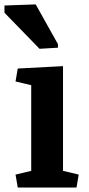

<svg xmlns="http://www.w3.org/2000/svg" viewBox="-36 -835 396 855"><path d="M244.6 -74.2 314.5 -57.6 304.7 0H43L33.2 -57.6L103 -74.2V-455.6L33.2 -472.2L43 -529.8L244.6 -540.5ZM222.2 -622.6 140.1 -617.7 -16.1 -778.3V-810.5L123 -815.4L222.2 -638.2Z"/></svg>

Font: Noticia Text
Style: Bold
Weight: 700
Designer: JM Sole
Foundry: JM Sole
Version: Version 1.003